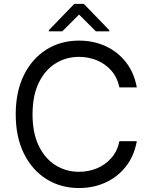

<svg xmlns="http://www.w3.org/2000/svg" viewBox="-20 -943 767 973"><path d="M673.3 -500H585.2Q574.6 -550.4 544.4 -584.9Q514.2 -619.3 471.6 -637.1Q429 -654.8 380.7 -654.8Q314.6 -654.8 261.2 -621.4Q207.7 -588.1 176.3 -523.1Q144.9 -458.1 144.9 -363.6Q144.9 -269.2 176.3 -204.2Q207.7 -139.2 261.2 -105.8Q314.6 -72.4 380.7 -72.4Q429 -72.4 471.6 -90.2Q514.2 -108 544.4 -142.4Q574.6 -176.8 585.2 -227.3H673.3Q659.8 -152.7 618.3 -99.6Q576.7 -46.5 515.3 -18.3Q453.8 9.9 380.7 9.9Q287.6 9.9 215.2 -35.5Q142.8 -81 101.2 -164.8Q59.7 -248.6 59.7 -363.6Q59.7 -478.7 101.2 -562.5Q142.8 -646.3 215.2 -691.8Q287.6 -737.2 380.7 -737.2Q453.8 -737.2 515.3 -709Q576.7 -680.8 618.3 -627.7Q659.8 -574.6 673.3 -500ZM295.5 -784.1 380.7 -869.3 465.9 -784.1H534.1V-789.8L404.8 -923.3H356.5L227.3 -789.8V-784.1Z"/></svg>

Font: Inter UI
Style: Regular
Weight: 400
Designer: Rasmus Andersson
Foundry: rsms
Version: 3.2;8d6f07862